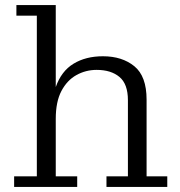

<svg xmlns="http://www.w3.org/2000/svg" viewBox="-20 -741 713 761"><path d="M36 0V-42H126V-679H45V-721H201V-396Q223 -459 271.5 -488.5Q320 -518 388 -518Q464 -518 512.5 -478.5Q561 -439 561 -346V-42H643V0H402V-42H487V-344Q487 -408 453.5 -436Q420 -464 363 -464Q320 -464 283 -443.5Q246 -423 223.5 -380.5Q201 -338 201 -270V-42H286V0Z"/></svg>

Font: Montagu Slab 16pt Light
Style: Regular
Weight: 300
Designer: Florian Karsten
Foundry: Florian Karsten
Version: Version 1.000; ttfautohint (v1.8.3)